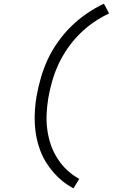

<svg xmlns="http://www.w3.org/2000/svg" viewBox="-20 -861 640 1042"><path d="M379 161Q348 145 320.5 123Q293 101 270 74.5Q247 48 228.5 17.5Q210 -13 197.5 -46.5Q185 -80 178 -115.5Q171 -151 169 -188Q167 -225 169.5 -262.5Q172 -300 178 -337Q187 -388 202 -439.5Q217 -491 239 -538.5Q261 -586 293.5 -632Q326 -678 365 -716.5Q404 -755 449.5 -786.5Q495 -818 544 -841L572 -788Q527 -767 485.5 -738Q444 -709 409 -673.5Q374 -638 345.5 -596.5Q317 -555 297 -511.5Q277 -468 263.5 -421.5Q250 -375 242 -328Q235 -286 233 -242Q231 -198 237 -155Q243 -112 256.5 -73.5Q270 -35 292.5 0Q315 35 344.5 62.5Q374 90 410 110Z"/></svg>

Font: Iosevka Curly Slab LtExObl
Style: Regular
Weight: 300
Width: 7
Italic angle: -9°
Monospace: yes
Designer: Belleve Invis
Foundry: Belleve Invis
Version: Version 11.1.0; ttfautohint (v1.8.3)